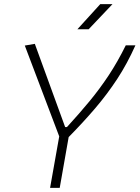

<svg xmlns="http://www.w3.org/2000/svg" viewBox="-20 -914 679 934"><path d="M223.6 0 268.1 -250.5 100.6 -692.4 149.4 -700.7 296.9 -295.9H305.7Q365.7 -361.3 415.5 -421.6Q465.3 -481.9 508.8 -547.6Q552.2 -613.3 591.8 -693.4H638.7Q599.1 -604.5 550.3 -530Q501.5 -455.6 442.9 -387Q384.3 -318.4 314 -247.1L270.5 0ZM356.4 -771.5 467.8 -894H527.3L411.1 -771.5Z"/></svg>

Font: Cascadia Mono NF ExtraLight
Style: Italic
Weight: 200
Italic angle: -10°
Monospace: yes
Designer: Aaron Bell
Foundry: Saja Typeworks
Version: Version 2404.023; ttfautohint (v1.8.4)